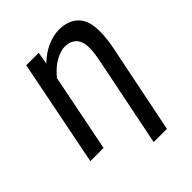

<svg xmlns="http://www.w3.org/2000/svg" viewBox="-234 -798 1110 1110"><g transform="rotate(-45 321.5 -242.5)"><path d="M369 181 478 -359Q483 -386 487.5 -412.5Q492 -439 492 -464Q492 -522 465.5 -547.5Q439 -573 395 -573Q362 -573 319 -549.5Q276 -526 235 -476L140 0H32L162 -654H264L251 -579Q295 -622 345 -644Q395 -666 441 -666Q516 -666 559 -624Q602 -582 602 -493Q602 -437 589 -371L477 181Z"/></g></svg>

Font: Source Sans 3 Semibold
Style: Italic
Weight: 600
Italic angle: -11°
Designer: Paul D. Hunt
Foundry: Adobe
Version: Version 3.052;hotconv 1.1.0;makeotfexe 2.6.0